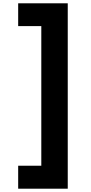

<svg xmlns="http://www.w3.org/2000/svg" viewBox="-20 -933 550 1162"><path d="M390 209V-913H90V-775H230V70H90V209Z"/></svg>

Font: Poppins
Style: Bold
Weight: 700
Designer: Ninad Kale (Devanagari), Jonny Pinhorn (Latin)
Foundry: Indian Type Foundry
Version: 4.004